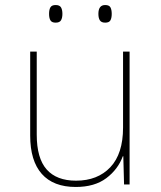

<svg xmlns="http://www.w3.org/2000/svg" viewBox="-20 -733 640 763"><path d="M100 -194V-528H126V-198Q126 -104 165.5 -59.5Q205 -15 282 -15Q368 -15 418.5 -68.5Q469 -122 469 -226V-528H495V0H473L470 -112H468Q449 -60 402.5 -25Q356 10 281 10Q192 10 146 -42Q100 -94 100 -194ZM175 -678Q175 -695 180.5 -704Q186 -713 201 -713Q217 -713 222.5 -703.5Q228 -694 228 -678Q228 -662 222.5 -652.5Q217 -643 201 -643Q186 -643 180.5 -652Q175 -661 175 -678ZM371 -678Q371 -713 398 -713Q414 -713 419 -703.5Q424 -694 424 -678Q424 -662 419 -652.5Q414 -643 398 -643Q383 -643 377 -652Q371 -661 371 -678Z"/></svg>

Font: Noto Sans Mono UI Thin
Style: Regular
Weight: 250
Monospace: yes
Designer: Monotype Design team
Foundry: Monotype Imaging Inc.
Version: Version 1.000